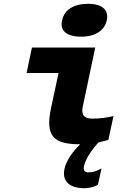

<svg xmlns="http://www.w3.org/2000/svg" viewBox="-20 -750 640 1010"><path d="M465 -126C420 -126 406 -148 416 -192L481 -500H148L120 -366H288L249 -184C217 -35 259 9 402 9C358 51 328 98 319 139C306 203 344 240 425 240C447 240 473 234 495 223L514 136C490 150 467 157 444 157C425 157 417 143 422 123C429 90 456 46 498 -1C515 -5 533 -9 550 -14L577 -139C532 -130 503 -126 465 -126ZM306 -641C295 -590 329 -557 407 -557C481 -557 530 -590 541 -641L542 -644C553 -697 518 -730 444 -730C366 -730 318 -697 307 -644Z"/></svg>

Font: LT Wave Mono Black
Style: Italic
Weight: 900
Designer: Daniel Lyons
Version: Version 2.5 (Glyphs App)